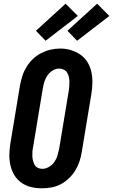

<svg xmlns="http://www.w3.org/2000/svg" viewBox="-20 -1008 610 1036"><path d="M205 8Q175 8 146.5 1Q118 -6 95 -22.5Q72 -39 57.5 -63Q43 -87 36.5 -115Q30 -143 30.5 -173.5Q31 -204 36 -234L88 -548Q93 -574 101 -599Q109 -624 123.5 -647.5Q138 -671 158 -690Q178 -709 202.5 -721.5Q227 -734 252.5 -740Q278 -746 305 -746Q335 -746 363 -737.5Q391 -729 414 -713Q437 -697 452 -672.5Q467 -648 473 -620Q479 -592 478.5 -561.5Q478 -531 473 -501L421 -187Q417 -161 408.5 -136Q400 -111 386 -88Q372 -65 351.5 -45.5Q331 -26 307 -13.5Q283 -1 257 3.5Q231 8 205 8ZM208 -97Q226 -97 243.5 -107Q261 -117 272.5 -133Q284 -149 289.5 -167.5Q295 -186 299 -204L351 -518Q353 -531 354 -544Q355 -557 354.5 -570Q354 -583 351 -595Q348 -607 341.5 -617Q335 -627 323.5 -632.5Q312 -638 299 -638Q281 -638 264 -627.5Q247 -617 236 -601Q225 -585 219.5 -567Q214 -549 211 -531L159 -217Q156 -204 155 -191Q154 -178 154.5 -165.5Q155 -153 158 -141Q161 -129 167 -118.5Q173 -108 184 -102.5Q195 -97 208 -97ZM396 -788 344 -842 504 -988 570 -922ZM226 -788 174 -842 334 -988 400 -922Z"/></svg>

Font: Iosevka Curly Slab XBdObl
Style: Regular
Weight: 800
Italic angle: -9°
Monospace: yes
Designer: Belleve Invis
Foundry: Belleve Invis
Version: Version 11.1.0; ttfautohint (v1.8.3)